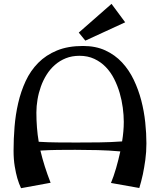

<svg xmlns="http://www.w3.org/2000/svg" viewBox="-20 -966 834 1002"><path d="M413.1 -726.1Q479.5 -726.1 529.8 -702.9Q580.1 -679.7 616.7 -640.4Q653.3 -601.1 678 -549.6Q702.6 -498 717.3 -441.7Q731.9 -385.3 738 -327.4Q744.1 -269.5 744.1 -217.8Q744.1 -172.4 738.3 -130.9Q732.4 -89.4 725.6 -56.6Q717.3 -18.6 707 15.1L559.1 -11.2Q573.2 -44.9 585.7 -87.9Q598.1 -130.9 607.9 -175.8Q548.8 -181.2 490 -182.6Q431.2 -184.1 373 -184.1Q327.6 -184.1 282.2 -183.6Q236.8 -183.1 190.9 -180.2Q200.7 -138.7 213.9 -97.2Q227.1 -55.7 244.1 -12.2L89.8 16.1Q79.1 -6.3 70.3 -36.1Q63 -61.5 56.9 -97.9Q50.8 -134.3 50.8 -180.2Q50.8 -240.2 55.9 -304Q61 -367.7 75 -428.2Q88.9 -488.8 114 -543Q139.2 -597.2 179.4 -637.9Q219.7 -678.7 277.1 -702.4Q334.5 -726.1 413.1 -726.1ZM169.9 -378.9Q169.9 -338.4 172.9 -300.5Q175.8 -262.7 182.1 -226.1Q231 -223.1 279.5 -222.7Q328.1 -222.2 377.9 -222.2Q437 -222.2 496.8 -222.9Q556.6 -223.6 617.2 -228Q626 -282.2 626 -330.1Q626 -364.7 620.8 -403.8Q615.7 -442.9 604.5 -481.2Q593.3 -519.5 575.4 -554.7Q557.6 -589.8 531.7 -616.5Q505.9 -643.1 471.9 -658.9Q438 -674.8 395 -674.8Q355.5 -674.8 323.7 -662.1Q292 -649.4 266.8 -627.4Q241.7 -605.5 223.4 -576.4Q205.1 -547.4 193.4 -514.4Q181.6 -481.4 175.8 -446.8Q169.9 -412.1 169.9 -378.9ZM633.3 -849.6 425.3 -753.9 391.1 -795.9 562 -945.8Z"/></svg>

Font: Original Surfer
Style: Regular
Weight: 400
Designer: Astigmatic (AOETI)
Foundry: Astigmatic (AOETI)
Version: Version 1.001